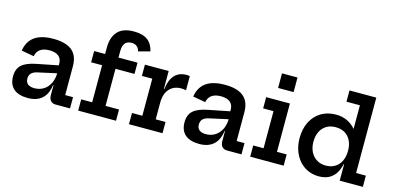

<svg xmlns="http://www.w3.org/2000/svg" viewBox="-73 -1239 3458 1691"><g transform="rotate(15 1656.0 -394.0)"><path d="M479 0Q449 0 432.8 -18.5Q416.5 -37 416.5 -71V-196.5L426.5 -216.5L421 -277.5L416.5 -312.5V-353.5Q416.5 -385 403.5 -405.8Q390.5 -426.5 365.2 -437Q340 -447.5 304 -447.5Q252 -447.5 221.2 -426.2Q190.5 -405 182 -361.5L67.5 -382Q76 -438.5 105.5 -477Q135 -515.5 186.2 -535Q237.5 -554.5 312 -554.5Q386.5 -554.5 437 -534.2Q487.5 -514 513 -472Q538.5 -430 538.5 -365.5V-102.5H610V0ZM226 8Q140.5 8 96.2 -31Q52 -70 52 -143.5Q52 -212 92.5 -248.5Q133 -285 223.5 -302.5L445.5 -346.5V-275L252 -232.5Q214.5 -224.5 196.8 -206.2Q179 -188 179 -158Q179 -124.5 199.8 -107.5Q220.5 -90.5 259.5 -90.5Q307 -90.5 343.5 -113.5Q380 -136.5 400.5 -178.5Q421 -220.5 421 -277.5L446.5 -159.5H412.5Q401.5 -75.5 354 -33.8Q306.5 8 226 8Z M684.5 0V-102.5H784.5V-440.5H684.5V-543H784.5V-602.5Q784.5 -694.5 831.5 -747.5Q878.5 -800.5 980.5 -800.5Q1061 -800.5 1105.5 -767Q1150 -733.5 1164 -668L1059 -640Q1052 -669.5 1033.2 -684Q1014.5 -698.5 985 -698.5Q946.5 -698.5 926.5 -675Q906.5 -651.5 906.5 -602.5V-543H1080V-440.5H906.5V-102.5H1029.5V0Z M1364 -102.5H1453.5V0H1147.5V-102.5H1242V-440.5H1147.5V-543H1364ZM1555.5 -418.5Q1545.5 -421 1534.5 -422.5Q1523.5 -424 1512 -424Q1443.5 -424 1403.8 -379.2Q1364 -334.5 1364 -254L1340.5 -380.5H1368.5Q1375 -437.5 1395 -475.2Q1415 -513 1447.8 -532Q1480.5 -551 1524.5 -551Q1532.5 -551 1540 -550.2Q1547.5 -549.5 1555.5 -548Z M2042.5 0Q2012.5 0 1996.2 -18.5Q1980 -37 1980 -71V-196.5L1990 -216.5L1984.5 -277.5L1980 -312.5V-353.5Q1980 -385 1967 -405.8Q1954 -426.5 1928.8 -437Q1903.5 -447.5 1867.5 -447.5Q1815.5 -447.5 1784.8 -426.2Q1754 -405 1745.5 -361.5L1631 -382Q1639.5 -438.5 1669 -477Q1698.5 -515.5 1749.8 -535Q1801 -554.5 1875.5 -554.5Q1950 -554.5 2000.5 -534.2Q2051 -514 2076.5 -472Q2102 -430 2102 -365.5V-102.5H2173.5V0ZM1789.5 8Q1704 8 1659.8 -31Q1615.5 -70 1615.5 -143.5Q1615.5 -212 1656 -248.5Q1696.5 -285 1787 -302.5L2009 -346.5V-275L1815.5 -232.5Q1778 -224.5 1760.2 -206.2Q1742.5 -188 1742.5 -158Q1742.5 -124.5 1763.2 -107.5Q1784 -90.5 1823 -90.5Q1870.5 -90.5 1907 -113.5Q1943.5 -136.5 1964 -178.5Q1984.5 -220.5 1984.5 -277.5L2010 -159.5H1976Q1965 -75.5 1917.5 -33.8Q1870 8 1789.5 8Z M2469.5 -102.5H2558V0H2253V-102.5H2347.5V-440.5H2253V-543H2469.5ZM2333.5 -781.5H2475V-648.5H2333.5Z M3069 0V-198L3072 -242V-313L3069 -402V-687.5H2946.5V-790H3191V-102.5H3280V0ZM2889.5 -554Q2951 -554 3001 -527.5Q3051 -501 3086.8 -449Q3122.5 -397 3140 -321L3072 -273Q3072 -324 3053.5 -363.2Q3035 -402.5 2999.8 -424.2Q2964.5 -446 2914 -446Q2865 -446 2829.5 -424Q2794 -402 2775.2 -362.8Q2756.5 -323.5 2756.5 -271.5Q2756.5 -219.5 2776.2 -180.2Q2796 -141 2831.5 -118.8Q2867 -96.5 2914 -96.5Q2963.5 -96.5 2999 -118.8Q3034.5 -141 3053.2 -180.8Q3072 -220.5 3072 -273L3087.5 -148.5H3064.5Q3054.5 -99.5 3031.2 -63.8Q3008 -28 2970.5 -8.5Q2933 11 2880 11Q2824.5 11 2778.5 -10.2Q2732.5 -31.5 2699.5 -69.8Q2666.5 -108 2648.5 -159.5Q2630.5 -211 2630.5 -271.5Q2630.5 -356 2662.5 -419.5Q2694.5 -483 2752.5 -518.5Q2810.5 -554 2889.5 -554Z"/></g></svg>

Font: Hepta Slab ExtraLight SemiBold
Style: Regular
Weight: 600
Version: Version 1.102